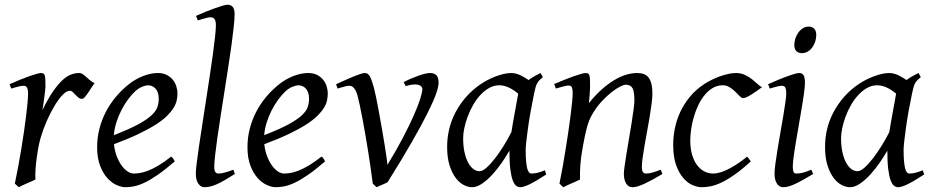

<svg xmlns="http://www.w3.org/2000/svg" viewBox="-20 -762 3891 802"><path d="M375 -415Q369.1 -407.2 362.1 -396Q355 -384.8 347.9 -374.3Q340.8 -363.8 334.5 -356.4Q328.1 -349.1 323.2 -349.1Q314 -349.1 307.4 -354.5Q300.8 -359.9 295.2 -366Q289.6 -372.1 283.9 -377.4Q278.3 -382.8 271 -382.8Q258.3 -382.8 241.5 -365.5Q224.6 -348.1 207.8 -320.1Q190.9 -292 175.5 -257.1Q160.2 -222.2 149.9 -187Q144.5 -168.5 140.4 -146.2Q136.2 -124 133.1 -100.6Q129.9 -77.1 128.4 -54.4Q127 -31.7 127.9 -12.2Q121.6 -8.8 112.1 -4.6Q102.5 -0.5 92.5 3.9Q82.5 8.3 73.2 12.5Q64 16.6 58.1 20L42 4.9Q49.3 -29.8 56.2 -66.9Q63 -104 69.1 -140.9Q75.2 -177.7 80.3 -212.9Q85.4 -248 89.1 -278.3Q92.8 -308.6 95 -332.5Q97.2 -356.4 97.2 -371.1Q97.2 -382.3 95.5 -388.9Q93.8 -395.5 91.1 -398.7Q88.4 -401.9 84.7 -402.8Q81.1 -403.8 77.1 -403.8Q72.3 -403.8 64 -402.1Q55.7 -400.4 47.4 -397.9Q37.6 -395.5 26.9 -392.1L20 -410.2Q40.5 -419.4 61.3 -428Q82 -436.5 100.1 -442.9Q118.2 -449.2 131.6 -453.1Q145 -457 150.9 -457Q157.7 -457 161.6 -454.6Q165.5 -452.1 167.2 -446Q168.9 -439.9 169.4 -429Q169.9 -418 169.9 -400.9Q169.9 -395.5 168.5 -382.8Q167 -370.1 165 -355.2Q163.1 -340.3 160.9 -325.7Q158.7 -311 157.2 -301.8Q180.7 -350.1 201.7 -380.4Q222.7 -410.6 241.5 -427.7Q260.3 -444.8 277.3 -450.9Q294.4 -457 310.1 -457Q318.8 -457 325.9 -452.1Q333 -447.3 340.3 -440.4Q347.7 -433.6 356 -426.5Q364.3 -419.4 375 -415Z M545.9 -381.8Q529.8 -367.2 514.4 -346.2Q499 -325.2 486.6 -300.8Q474.1 -276.4 465.8 -249.8Q457.5 -223.1 455.6 -197.3Q519.5 -222.2 556.9 -242.4Q594.2 -262.7 613.3 -280.8Q632.3 -298.8 637.7 -315.4Q643.1 -332 643.1 -349.1Q643.1 -364.3 639.2 -375.2Q635.3 -386.2 628.9 -392.8Q622.6 -399.4 614.5 -402.6Q606.4 -405.8 598.1 -405.8Q590.3 -405.8 575.2 -400.1Q560.1 -394.5 545.9 -381.8ZM721.2 -371.1Q721.2 -357.4 718 -342.3Q714.8 -327.1 704.8 -311Q694.8 -294.9 677 -277.3Q659.2 -259.8 629.6 -241Q600.1 -222.2 557.6 -201.9Q515.1 -181.6 456.1 -159.7Q459 -132.3 467.5 -109.9Q476.1 -87.4 487.5 -71.3Q499 -55.2 512.5 -46.1Q525.9 -37.1 539.1 -37.1Q549.3 -37.1 564 -39.3Q578.6 -41.5 597.9 -48.8Q617.2 -56.2 641.4 -70.3Q665.5 -84.5 694.8 -107.9Q700.2 -105 704.3 -98.4Q708.5 -91.8 710 -87.9Q669.9 -53.2 639.2 -32Q608.4 -10.7 584.2 0.7Q560.1 12.2 540.8 16.1Q521.5 20 503.9 20Q487.8 20 467.3 11Q446.8 2 428.7 -17.8Q410.6 -37.6 398.2 -69.6Q385.7 -101.6 385.7 -147.9Q385.7 -186 395 -222.9Q404.3 -259.8 421.6 -293.7Q439 -327.6 464.4 -357.9Q489.7 -388.2 522 -413.1Q533.2 -421.9 547.4 -429.9Q561.5 -438 576.9 -444.1Q592.3 -450.2 608.2 -453.6Q624 -457 639.2 -457Q660.2 -457 675.5 -449.5Q690.9 -441.9 701.2 -429.7Q711.4 -417.5 716.3 -402.1Q721.2 -386.7 721.2 -371.1Z M960.9 -35.2Q937 -20 918.7 -9.5Q900.4 1 885.5 7.6Q870.6 14.2 857.9 17.1Q845.2 20 833 20Q819.3 20 808.6 5.4Q797.9 -9.3 797.9 -38.1Q797.9 -50.3 801.5 -79.6Q805.2 -108.9 811 -149.4Q816.9 -189.9 824.5 -238.5Q832 -287.1 839.8 -337.9Q847.7 -388.7 855.2 -438.5Q862.8 -488.3 868.7 -531.2Q874.5 -574.2 878.2 -607.2Q881.8 -640.1 881.8 -657.2Q881.8 -668.5 879.6 -675Q877.4 -681.6 874 -684.8Q870.6 -688 866 -689Q861.3 -689.9 856.9 -689.9Q853 -689.9 844.5 -687.7Q835.9 -685.5 827.6 -683.1Q817.9 -680.2 806.2 -676.8L798.8 -695.8Q819.3 -705.1 840.1 -713.4Q860.8 -721.7 878.7 -728Q896.5 -734.4 910.2 -738.3Q923.8 -742.2 930.2 -742.2Q943.8 -742.2 951.9 -733.4Q960 -724.6 960 -702.1Q960 -683.1 956.3 -649.4Q952.6 -615.7 946.8 -572.5Q940.9 -529.3 933.1 -479.7Q925.3 -430.2 917.5 -379.4Q909.7 -328.6 901.9 -279.5Q894 -230.5 888.2 -188.5Q882.3 -146.5 878.7 -114.5Q875 -82.5 875 -65.9Q875 -49.3 879.6 -43.2Q884.3 -37.1 892.1 -37.1Q903.3 -37.1 918.2 -41Q933.1 -44.9 955.1 -53.2Z M1173.8 -381.8Q1157.7 -367.2 1142.3 -346.2Q1127 -325.2 1114.5 -300.8Q1102.1 -276.4 1093.8 -249.8Q1085.4 -223.1 1083.5 -197.3Q1147.5 -222.2 1184.8 -242.4Q1222.2 -262.7 1241.2 -280.8Q1260.3 -298.8 1265.6 -315.4Q1271 -332 1271 -349.1Q1271 -364.3 1267.1 -375.2Q1263.2 -386.2 1256.8 -392.8Q1250.5 -399.4 1242.4 -402.6Q1234.4 -405.8 1226.1 -405.8Q1218.3 -405.8 1203.1 -400.1Q1188 -394.5 1173.8 -381.8ZM1349.1 -371.1Q1349.1 -357.4 1345.9 -342.3Q1342.8 -327.1 1332.8 -311Q1322.8 -294.9 1304.9 -277.3Q1287.1 -259.8 1257.6 -241Q1228 -222.2 1185.5 -201.9Q1143.1 -181.6 1084 -159.7Q1086.9 -132.3 1095.5 -109.9Q1104 -87.4 1115.5 -71.3Q1127 -55.2 1140.4 -46.1Q1153.8 -37.1 1167 -37.1Q1177.2 -37.1 1191.9 -39.3Q1206.5 -41.5 1225.8 -48.8Q1245.1 -56.2 1269.3 -70.3Q1293.5 -84.5 1322.8 -107.9Q1328.1 -105 1332.3 -98.4Q1336.4 -91.8 1337.9 -87.9Q1297.9 -53.2 1267.1 -32Q1236.3 -10.7 1212.2 0.7Q1188 12.2 1168.7 16.1Q1149.4 20 1131.8 20Q1115.7 20 1095.2 11Q1074.7 2 1056.6 -17.8Q1038.6 -37.6 1026.1 -69.6Q1013.7 -101.6 1013.7 -147.9Q1013.7 -186 1022.9 -222.9Q1032.2 -259.8 1049.6 -293.7Q1066.9 -327.6 1092.3 -357.9Q1117.7 -388.2 1149.9 -413.1Q1161.1 -421.9 1175.3 -429.9Q1189.5 -438 1204.8 -444.1Q1220.2 -450.2 1236.1 -453.6Q1252 -457 1267.1 -457Q1288.1 -457 1303.5 -449.5Q1318.8 -441.9 1329.1 -429.7Q1339.4 -417.5 1344.2 -402.1Q1349.1 -386.7 1349.1 -371.1Z M1812 -416Q1812 -400.4 1801.3 -369.6Q1790.5 -338.9 1765.6 -289.1Q1740.7 -239.3 1700 -168.2Q1659.2 -97.2 1599.1 -1Q1594.7 1.5 1588.9 4.2Q1583 6.8 1576.7 9.5Q1570.3 12.2 1564 15.1Q1557.6 18.1 1552.7 20L1537.1 4.9Q1533.7 -22.5 1528.8 -56.4Q1523.9 -90.3 1518.3 -126.2Q1512.7 -162.1 1506.3 -198.2Q1500 -234.4 1494.1 -266.1Q1488.3 -297.9 1482.7 -323.2Q1477.1 -348.6 1473.1 -363.8Q1469.2 -377 1464.8 -384.8Q1460.4 -392.6 1455.8 -397Q1451.2 -401.4 1446.8 -402.6Q1442.4 -403.8 1438 -403.8Q1433.1 -403.8 1425.3 -402.1Q1417.5 -400.4 1409.7 -397.9Q1400.9 -395.5 1390.1 -392.1L1383.8 -410.2Q1404.3 -419.4 1423.3 -428Q1442.4 -436.5 1458 -442.9Q1473.6 -449.2 1485.4 -453.1Q1497.1 -457 1502.9 -457Q1510.3 -457 1515.4 -453.9Q1520.5 -450.7 1524.7 -443.4Q1528.8 -436 1533 -424.1Q1537.1 -412.1 1542 -395Q1545.4 -382.3 1551 -355.5Q1556.6 -328.6 1562.7 -294.9Q1568.8 -261.2 1575.2 -224.9Q1581.5 -188.5 1586.7 -156.7Q1591.8 -125 1595 -102.3Q1598.1 -79.6 1598.1 -73.2Q1634.3 -131.8 1661.6 -184.1Q1689 -236.3 1707.3 -277.6Q1725.6 -318.8 1734.9 -347.7Q1744.1 -376.5 1744.1 -389.2Q1744.1 -398.9 1735.8 -404.1Q1727.5 -409.2 1713.9 -409.2Q1705.6 -409.2 1695.6 -407.5Q1685.5 -405.8 1674.8 -401.9L1666 -418.9Q1679.7 -426.3 1695.6 -433.1Q1711.4 -439.9 1726.6 -445.3Q1741.7 -450.7 1754.6 -453.9Q1767.6 -457 1775.9 -457Q1793 -457 1802.5 -448.2Q1812 -439.5 1812 -416Z M2116.2 -210.4Q2119.6 -232.4 2123.8 -256.1Q2127.9 -279.8 2132.1 -301.8Q2136.2 -323.7 2139.4 -342Q2142.6 -360.4 2144.5 -371.1Q2137.2 -377 2128.4 -383.1Q2119.6 -389.2 2109.6 -394.3Q2099.6 -399.4 2088.6 -402.6Q2077.6 -405.8 2065.9 -405.8Q2043.5 -405.8 2023.7 -394.8Q2003.9 -383.8 1987.1 -365.7Q1970.2 -347.7 1956.8 -324.5Q1943.4 -301.3 1934.1 -276.6Q1924.8 -252 1919.7 -228Q1914.6 -204.1 1914.6 -185.1Q1914.6 -153.3 1919.9 -127.9Q1925.3 -102.5 1934.6 -84.5Q1943.8 -66.4 1956.5 -56.6Q1969.2 -46.9 1983.9 -46.9Q1995.6 -46.9 2012.5 -61.8Q2029.3 -76.7 2047.6 -100.3Q2065.9 -124 2084 -153.1Q2102.1 -182.1 2116.2 -210.4ZM2261.7 -33.2Q2219.2 -5.4 2193.1 7.3Q2167 20 2152.8 20Q2144 20 2136 13.9Q2127.9 7.8 2121.6 -9Q2115.2 -25.9 2111.6 -55.7Q2107.9 -85.4 2107.9 -132.8Q2095.2 -110.4 2076.9 -83.7Q2058.6 -57.1 2037.6 -33.9Q2016.6 -10.7 1994.4 4.6Q1972.2 20 1951.7 20Q1935.5 20 1917.2 10.7Q1898.9 1.5 1883.5 -18.8Q1868.2 -39.1 1857.9 -71Q1847.7 -103 1847.7 -148.9Q1847.7 -187.5 1856.7 -224.4Q1865.7 -261.2 1883.8 -294.9Q1901.9 -328.6 1928 -358.2Q1954.1 -387.7 1988.8 -411.1Q2002 -419.9 2017.8 -428.2Q2033.7 -436.5 2050.5 -442.9Q2067.4 -449.2 2084 -453.1Q2100.6 -457 2115.7 -457Q2126 -457 2135.7 -454.3Q2145.5 -451.7 2154.8 -447.3Q2164.1 -442.9 2172.4 -437.7Q2180.7 -432.6 2188 -427.7Q2199.2 -436 2211.9 -443.4Q2224.6 -450.7 2237.8 -457L2247.6 -439.9Q2239.3 -433.1 2233.9 -427.7Q2228.5 -422.4 2224.4 -415.3Q2220.2 -408.2 2217.3 -397.9Q2214.4 -387.7 2210.9 -371.1Q2203.6 -335.9 2197 -299.1Q2190.4 -262.2 2185.8 -229.5Q2181.2 -196.8 2178.5 -171.9Q2175.8 -147 2175.8 -136.2Q2175.8 -108.4 2177.5 -89.4Q2179.2 -70.3 2182.1 -58.8Q2185.1 -47.4 2189.5 -42.2Q2193.8 -37.1 2199.7 -37.1Q2209.5 -37.1 2222.9 -39.8Q2236.3 -42.5 2255.9 -50.8Z M2747.1 -35.2Q2702.6 -8.8 2671.6 5.6Q2640.6 20 2622.1 20Q2605 20 2595.5 4.6Q2585.9 -10.7 2585.9 -37.1Q2585.9 -45.9 2589.1 -68.6Q2592.3 -91.3 2597.2 -121.6Q2602.1 -151.9 2607.9 -186Q2613.8 -220.2 2618.7 -251Q2623.5 -281.7 2626.7 -306.2Q2629.9 -330.6 2629.9 -341.8Q2629.9 -378.9 2622.1 -393.6Q2614.3 -408.2 2592.8 -408.2Q2586.4 -408.2 2570.6 -400.4Q2554.7 -392.6 2534.7 -377Q2514.6 -361.3 2492.9 -337.9Q2471.2 -314.5 2453.1 -283.2Q2439.5 -259.8 2430.9 -227.1Q2422.4 -194.3 2414.1 -147Q2406.2 -103.5 2404.1 -72.3Q2401.9 -41 2402.8 -12.2Q2396.5 -8.8 2387 -4.6Q2377.4 -0.5 2367.4 3.9Q2357.4 8.3 2348.1 12.5Q2338.9 16.6 2333 20L2316.9 4.9Q2323.7 -27.3 2330.3 -64.9Q2336.9 -102.5 2343 -140.4Q2349.1 -178.2 2354.5 -215.1Q2359.9 -252 2363.8 -283Q2367.7 -314 2369.9 -337.4Q2372.1 -360.8 2372.1 -372.1Q2372.1 -383.3 2370.8 -389.9Q2369.6 -396.5 2367.4 -399.7Q2365.2 -402.8 2361.8 -403.8Q2358.4 -404.8 2354 -404.8Q2349.6 -404.8 2341.1 -402.8Q2332.5 -400.9 2323.7 -398.4Q2313.5 -395.5 2301.8 -392.1L2294.9 -411.1Q2315.4 -419.9 2336.2 -428.2Q2356.9 -436.5 2375 -442.9Q2393.1 -449.2 2406.5 -453.1Q2419.9 -457 2425.8 -457Q2432.6 -457 2436.5 -454.8Q2440.4 -452.6 2442.1 -446.8Q2443.8 -440.9 2444.3 -430.2Q2444.8 -419.4 2444.8 -401.9Q2444.8 -396.5 2444.3 -387.2Q2443.8 -377.9 2443.1 -367.4Q2442.4 -356.9 2441.4 -346.9Q2440.4 -336.9 2439.9 -331.1Q2466.3 -364.3 2493.2 -388.2Q2520 -412.1 2545.9 -427.5Q2571.8 -442.9 2595.9 -450Q2620.1 -457 2642.1 -457Q2657.2 -457 2669.2 -452.6Q2681.2 -448.2 2689 -438.2Q2696.8 -428.2 2700.9 -411.9Q2705.1 -395.5 2705.1 -372.1Q2705.1 -355 2701.9 -329.6Q2698.7 -304.2 2693.8 -274.7Q2689 -245.1 2683.1 -213.9Q2677.2 -182.6 2672.4 -154.3Q2667.5 -126 2664.3 -102.8Q2661.1 -79.6 2661.1 -65.9Q2661.1 -49.3 2665.5 -43.2Q2669.9 -37.1 2678.7 -37.1Q2689.9 -37.1 2704.6 -41Q2719.2 -44.9 2739.7 -53.2Z M3163.1 -397.9Q3152.8 -390.6 3141.4 -382.3Q3129.9 -374 3119.1 -367.4Q3108.4 -360.8 3098.9 -356.4Q3089.4 -352.1 3083 -352.1Q3077.6 -352.1 3069.8 -360.4Q3062 -368.7 3051.5 -378.9Q3041 -389.2 3027.8 -397.5Q3014.6 -405.8 2999 -405.8Q2976.6 -405.8 2958 -395Q2939.5 -384.3 2924.3 -366.2Q2909.2 -348.1 2897.7 -324.5Q2886.2 -300.8 2878.7 -275.1Q2871.1 -249.5 2867.2 -223.6Q2863.3 -197.8 2863.3 -174.8Q2863.3 -143.1 2870.4 -117.7Q2877.4 -92.3 2890.1 -74.5Q2902.8 -56.6 2920.4 -46.9Q2938 -37.1 2959 -37.1Q2967.8 -37.1 2981.4 -40Q2995.1 -43 3012.9 -51Q3030.8 -59.1 3052.7 -72.8Q3074.7 -86.4 3101.1 -107.9Q3105 -102.5 3109.4 -97.2Q3113.8 -91.8 3116.2 -87.9Q3078.1 -53.2 3047.9 -32Q3017.6 -10.7 2992.9 0.7Q2968.3 12.2 2948.5 16.1Q2928.7 20 2911.1 20Q2894.5 20 2874 11.7Q2853.5 3.4 2835.2 -17.1Q2816.9 -37.6 2804.4 -71.8Q2792 -106 2792 -157.2Q2792 -189.9 2798.8 -224.9Q2805.7 -259.8 2821 -293.2Q2836.4 -326.7 2861.1 -356.9Q2885.7 -387.2 2921.9 -411.1Q2935.5 -419.9 2952.1 -428.2Q2968.8 -436.5 2986.6 -442.9Q3004.4 -449.2 3021.7 -453.1Q3039.1 -457 3054.2 -457Q3075.7 -457 3092.5 -448.7Q3109.4 -440.4 3122.6 -429.9Q3135.7 -419.4 3145.8 -409.9Q3155.8 -400.4 3163.1 -397.9Z M3376.5 -35.2Q3353.5 -21.5 3335.2 -11.2Q3316.9 -1 3301.8 6.1Q3286.6 13.2 3274.4 16.6Q3262.2 20 3251.5 20Q3234.9 20 3225.1 4.6Q3215.3 -10.7 3215.3 -37.1Q3215.3 -51.8 3219 -78.9Q3222.7 -106 3228 -138.9Q3233.4 -171.9 3239.7 -207.8Q3246.1 -243.7 3251.5 -276.1Q3256.8 -308.6 3260.5 -334Q3264.2 -359.4 3264.2 -371.1Q3264.2 -382.3 3262.7 -388.9Q3261.2 -395.5 3258.8 -398.7Q3256.3 -401.9 3252.4 -402.8Q3248.5 -403.8 3244.1 -403.8Q3240.2 -403.8 3232.2 -402.1Q3224.1 -400.4 3215.8 -397.9Q3206.5 -395.5 3195.3 -392.1L3188.5 -410.2Q3209 -419.4 3229.2 -428Q3249.5 -436.5 3267.1 -442.9Q3284.7 -449.2 3297.9 -453.1Q3311 -457 3317.4 -457Q3331.1 -457 3336.7 -447.8Q3342.3 -438.5 3342.3 -416Q3342.3 -401.9 3338.6 -374.3Q3335 -346.7 3329.1 -312.5Q3323.2 -278.3 3316.9 -241Q3310.5 -203.6 3304.7 -169.4Q3298.8 -135.3 3295.2 -107.7Q3291.5 -80.1 3291.5 -65.9Q3291.5 -50.8 3294.7 -43.9Q3297.9 -37.1 3306.2 -37.1Q3321.3 -37.1 3335.2 -41Q3349.1 -44.9 3369.1 -53.2ZM3389.6 -616.2Q3389.6 -602.5 3385.5 -589.1Q3381.3 -575.7 3373.5 -564.7Q3365.7 -553.7 3354.5 -546.9Q3343.3 -540 3329.6 -540Q3314.5 -540 3306.2 -548.8Q3297.9 -557.6 3297.9 -574.2Q3297.9 -587.4 3302.2 -600.8Q3306.6 -614.3 3314.5 -625.5Q3322.3 -636.7 3333.3 -643.8Q3344.2 -650.9 3357.9 -650.9Q3373 -650.9 3381.3 -641.8Q3389.6 -632.8 3389.6 -616.2Z M3694.8 -210.4Q3698.2 -232.4 3702.4 -256.1Q3706.5 -279.8 3710.7 -301.8Q3714.8 -323.7 3718 -342Q3721.2 -360.4 3723.1 -371.1Q3715.8 -377 3707 -383.1Q3698.2 -389.2 3688.2 -394.3Q3678.2 -399.4 3667.2 -402.6Q3656.2 -405.8 3644.5 -405.8Q3622.1 -405.8 3602.3 -394.8Q3582.5 -383.8 3565.7 -365.7Q3548.8 -347.7 3535.4 -324.5Q3522 -301.3 3512.7 -276.6Q3503.4 -252 3498.3 -228Q3493.2 -204.1 3493.2 -185.1Q3493.2 -153.3 3498.5 -127.9Q3503.9 -102.5 3513.2 -84.5Q3522.5 -66.4 3535.2 -56.6Q3547.9 -46.9 3562.5 -46.9Q3574.2 -46.9 3591.1 -61.8Q3607.9 -76.7 3626.2 -100.3Q3644.5 -124 3662.6 -153.1Q3680.7 -182.1 3694.8 -210.4ZM3840.3 -33.2Q3797.9 -5.4 3771.7 7.3Q3745.6 20 3731.4 20Q3722.7 20 3714.6 13.9Q3706.5 7.8 3700.2 -9Q3693.8 -25.9 3690.2 -55.7Q3686.5 -85.4 3686.5 -132.8Q3673.8 -110.4 3655.5 -83.7Q3637.2 -57.1 3616.2 -33.9Q3595.2 -10.7 3573 4.6Q3550.8 20 3530.3 20Q3514.2 20 3495.8 10.7Q3477.5 1.5 3462.2 -18.8Q3446.8 -39.1 3436.5 -71Q3426.3 -103 3426.3 -148.9Q3426.3 -187.5 3435.3 -224.4Q3444.3 -261.2 3462.4 -294.9Q3480.5 -328.6 3506.6 -358.2Q3532.7 -387.7 3567.4 -411.1Q3580.6 -419.9 3596.4 -428.2Q3612.3 -436.5 3629.2 -442.9Q3646 -449.2 3662.6 -453.1Q3679.2 -457 3694.3 -457Q3704.6 -457 3714.4 -454.3Q3724.1 -451.7 3733.4 -447.3Q3742.7 -442.9 3751 -437.7Q3759.3 -432.6 3766.6 -427.7Q3777.8 -436 3790.5 -443.4Q3803.2 -450.7 3816.4 -457L3826.2 -439.9Q3817.9 -433.1 3812.5 -427.7Q3807.1 -422.4 3803 -415.3Q3798.8 -408.2 3795.9 -397.9Q3793 -387.7 3789.6 -371.1Q3782.2 -335.9 3775.6 -299.1Q3769 -262.2 3764.4 -229.5Q3759.8 -196.8 3757.1 -171.9Q3754.4 -147 3754.4 -136.2Q3754.4 -108.4 3756.1 -89.4Q3757.8 -70.3 3760.7 -58.8Q3763.7 -47.4 3768.1 -42.2Q3772.5 -37.1 3778.3 -37.1Q3788.1 -37.1 3801.5 -39.8Q3814.9 -42.5 3834.5 -50.8Z"/></svg>

Font: Gentium Basic
Style: Italic
Weight: 400
Italic angle: -8°
Designer: J. Victor Gaultney and Annie Olsen
Foundry: SIL International
Version: Version 1.102; 2013; Maintenance release